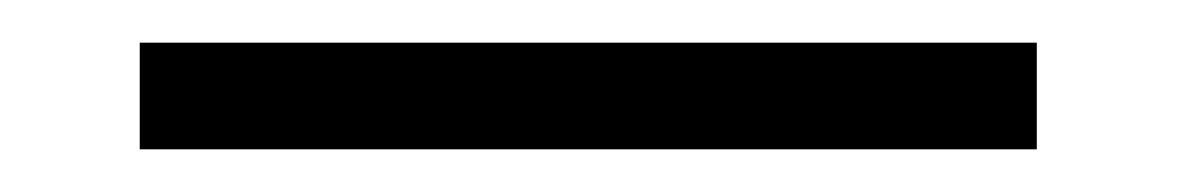

<svg xmlns="http://www.w3.org/2000/svg" viewBox="-20 -20 552 90"><path d="M45.5 50V0H466V50Z"/></svg>

Font: Encode Sans SmCnd Lt
Style: Regular
Weight: 300
Width: 4
Designer: Multiple Designers
Foundry: Impallari Type
Version: Version 3.002; ttfautohint (v1.8.3) -l 8 -r 50 -G 200 -x 14 